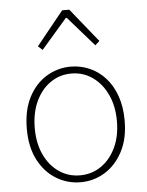

<svg xmlns="http://www.w3.org/2000/svg" viewBox="-56 -857 699 915"><g transform="rotate(-5 293.0 -399.0)"><path d="M293 13Q230 13 176.5 -19.5Q123 -52 91 -113.5Q59 -175 59 -262Q59 -351 91 -413Q123 -475 176.5 -507.5Q230 -540 293 -540Q340 -540 382.5 -521.5Q425 -503 457.5 -467.5Q490 -432 508.5 -380Q527 -328 527 -262Q527 -175 494.5 -113.5Q462 -52 409 -19.5Q356 13 293 13ZM293 -20Q349 -20 393.5 -50.5Q438 -81 464 -135.5Q490 -190 490 -262Q490 -335 464 -390Q438 -445 393.5 -476Q349 -507 293 -507Q237 -507 192.5 -476Q148 -445 122.5 -390Q97 -335 97 -262Q97 -190 122.5 -135.5Q148 -81 192.5 -50.5Q237 -20 293 -20ZM146 -650 276 -811H310L440 -650L419 -631L295 -773H290L167 -631Z"/></g></svg>

Font: Noto Sans TC Thin Thin
Style: Regular
Weight: 250
Version: Version 2.004-H2;hotconv 1.0.118;makeotfexe 2.5.65603